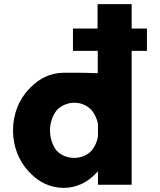

<svg xmlns="http://www.w3.org/2000/svg" viewBox="-20 -887 774 929"><path d="M617 -641H690L691 -642V-748L690 -749H617V-866L616 -867H453L452 -866V-749H334L333 -748V-642L334 -641H453V-533H443C382 -536 315 -535 289 -535C225 -535 171 -508 128 -464L120 -456C72 -406 43 -335 43 -256C43 -177 72 -107 119 -57L127 -49C169 -5 224 22 289 22C349 22 402 -5 438 -42L454 -58V6L455 7H616L617 6ZM254 -353C275 -376 307 -390 340 -390C372 -390 402 -377 424 -353C437 -337 450 -313 454 -286V-285V-228V-227C450 -200 438 -177 424 -159C404 -137 373 -123 340 -123C306 -123 274 -136 253 -159C235 -183 222 -216 222 -256C222 -295 235 -328 254 -353Z"/></svg>

Font: Hussar Woodtype
Style: SeBd
Weight: 900
Foundry: Cannot Into Space Fonts
Version: Version 1.07